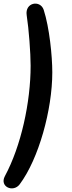

<svg xmlns="http://www.w3.org/2000/svg" viewBox="-34 -869 403 1072"><path d="M76 160C182 18 258 -256 258 -465C258 -556 242 -715 210 -814C191 -871 104 -856 115 -784C127 -707 137 -572 137 -502C137 -298 84 -54 -7 115C-38 174 40 208 76 160Z"/></svg>

Font: SN Pro Semibold
Style: Italic
Weight: 600
Italic angle: -9°
Designer: Tobias Whetton
Foundry: Supernotes
Version: Version 1.001;Glyphs 3.2 (3249)